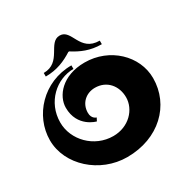

<svg xmlns="http://www.w3.org/2000/svg" viewBox="-213 -1140 1326 1356"><g transform="rotate(-30 450.5 -461.5)"><path d="M682 -780C519 -780 551 -953 454 -953C357 -953 374 -780 225 -780V-751C318 -751 387 -782 450 -822H457C520 -782 588 -751 682 -751ZM429 -148C273 -148 151 -276 151 -418C151 -584 282 -700 421 -700V-729C190 -729 25 -545 25 -346C25 -143 218 30 440 30C699 30 876 -143 876 -363C876 -545 715 -700 511 -700C327 -700 237 -584 237 -489C237 -330 379 -296 379 -296L392 -321C392 -321 354 -330 354 -380C354 -458 413 -509 485 -509C583 -509 643 -433 643 -341C643 -243 557 -148 429 -148Z"/></g></svg>

Font: Ouroboros
Style: Regular
Weight: 400
Designer: Ariel Martín Pérez
Foundry: Velvetyne Type Foundry
Version: Version 2.001;hotconv 1.0.109;makeotfexe 2.5.65596